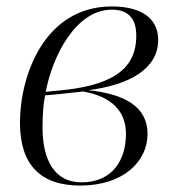

<svg xmlns="http://www.w3.org/2000/svg" viewBox="-20 -566 531 596"><path d="M229 10C363 10 438 -65 438 -150C438 -234 369 -274 254 -286C381 -302 471 -352 471 -442C471 -511 416 -546 327 -546C119 -546 42 -333 42 -185C42 -54 106 10 229 10ZM152 -284 122 -281C143 -393 216 -536 327 -536C376 -536 403 -511 403 -455C403 -350 327 -298 152 -284ZM233 0C150 0 112 -68 112 -171C112 -213 115 -245 120 -270C154 -272 215 -280 238 -282C329 -266 371 -219 371 -150C371 -72 331 0 233 0Z"/></svg>

Font: Noto Serif Display Light
Style: Italic
Weight: 300
Italic angle: -12°
Designer: Monotype Design Team
Foundry: Monotype Imaging Inc.
Version: Version 2.009